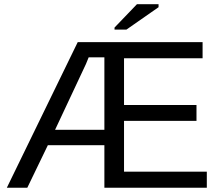

<svg xmlns="http://www.w3.org/2000/svg" viewBox="-20 -887 1040 907"><path d="M957 0H473.1V-201.2H206.1L108.9 0H12.2L347.2 -688H937V-611.8H565.9V-391.1H908.2V-315.9H565.9V-76.2H957ZM473.1 -273.9V-616.2H398.9L386.2 -585L240.2 -273.9ZM577.1 -747.1H521V-756.8L627 -867.2H729V-853Z"/></svg>

Font: Libra Sans Modern
Style: Regular
Weight: 400
Foundry: Stefan Peev, Context Ltd
Version: Version 1.000